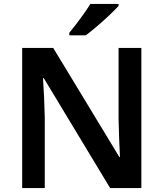

<svg xmlns="http://www.w3.org/2000/svg" viewBox="-20 -958 833 978"><path d="M700 0H541L203 -560H199Q202 -515 204.5 -463.5Q207 -412 208 -360V0H93V-714H251L588 -158H591Q589 -198 587 -250Q585 -302 584 -351V-714H700ZM584 -928Q568 -910 537.5 -881Q507 -852 474 -824Q441 -796 417 -778H333V-791Q348 -809 368 -835Q388 -861 407.5 -888.5Q427 -916 440 -938H584Z"/></svg>

Font: Noto Sans SemiBold
Style: Regular
Weight: 600
Designer: Monotype Design Team
Foundry: Monotype Imaging Inc.
Version: Version 2.007